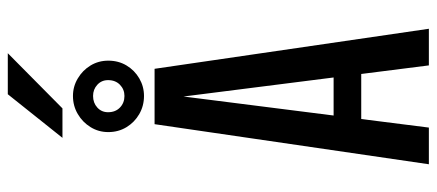

<svg xmlns="http://www.w3.org/2000/svg" viewBox="-332 -782 1115 490"><g transform="rotate(-90 225.0 -537.5)"><path d="M115.1 -243.1H331.3V-172.6H115.1ZM302.6 0 221.7 -638H224.7L143.9 0H50.3L152.6 -700H293.9L396.1 0ZM224.6 -727Q199.4 -727 178.5 -739Q157.6 -751 145 -771.6Q132.4 -792.3 132.4 -818.1Q132.4 -842.9 145 -863.3Q157.6 -883.8 178.5 -896Q199.4 -908.3 224.6 -908.3Q248.7 -908.3 269.3 -896Q290 -883.8 302.4 -863.4Q314.7 -842.9 314.7 -818.2Q314.7 -792.2 302.4 -771.6Q290 -751 269.4 -739Q248.7 -727 224.6 -727ZM224.6 -776.9Q241.3 -776.9 253.1 -788.3Q265 -799.8 265 -818.7Q265 -835.4 253.1 -846.2Q241.3 -857 224.6 -857Q207 -857 195.1 -846.2Q183.1 -835.4 183.1 -818.7Q183.1 -799.8 195.1 -788.3Q207 -776.9 224.6 -776.9ZM117.7 -935.1 229 -1074.6H333.7L192.9 -935.1Z"/></g></svg>

Font: League Mono Thin Condensed
Style: Regular
Weight: 100
Width: 1
Designer: Tyler Finck
Foundry: The League of Moveable Type / Tyler Finck
Version: Version 2.300;RELEASE